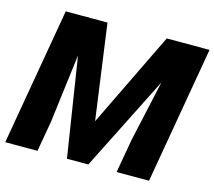

<svg xmlns="http://www.w3.org/2000/svg" viewBox="-102 -836 1073 961"><g transform="rotate(15 435.0 -355.5)"><path d="M210 -710.9H340.8L408.7 -217.8L647.9 -710.9H789.6L432.1 0H321.3ZM124.5 -710.9H265.6L196.3 -158.7L168.5 0H1.5ZM727.5 -710.9H869.6L746.6 0H578.6L608.9 -172.9Z"/></g></svg>

Font: Roboto Black
Style: Italic
Weight: 900
Italic angle: -12°
Designer: Christian Robertson
Foundry: Google
Version: Version 3.0; 2020